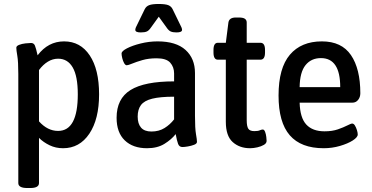

<svg xmlns="http://www.w3.org/2000/svg" viewBox="-20 -738 1871 965"><path d="M117 207Q72 207 72 182V-366Q72 -429 67 -457.5Q62 -486 62 -498Q62 -507 76 -512.5Q90 -518 108 -520Q126 -522 136 -522Q150 -522 155.5 -509Q161 -496 169 -460Q222 -530 302 -530Q384 -530 431 -459.5Q478 -389 478 -264Q478 -139 429 -66Q380 7 297 7Q260 7 229 -8Q198 -23 176 -45V182Q176 207 132 207ZM272 -80Q371 -80 371 -264Q371 -355 345.5 -399Q320 -443 272 -443Q245 -443 220.5 -428Q196 -413 176 -386V-128Q219 -80 272 -80Z M719 7Q648 7 607 -32.5Q566 -72 566 -146Q566 -242 636 -285.5Q706 -329 855 -329V-369Q855 -401 835.5 -423Q816 -445 767 -445Q727 -445 696 -436Q665 -427 644.5 -418.5Q624 -410 617 -410Q610 -410 604 -420.5Q598 -431 594.5 -445.5Q591 -460 591 -469Q591 -481 618 -495Q645 -509 687 -519.5Q729 -530 772 -530Q865 -530 912.5 -487Q960 -444 960 -371V-156Q960 -92 965 -64Q970 -36 970 -25Q970 -16 956 -10.5Q942 -5 924.5 -2Q907 1 897 1Q881 1 875 -15Q869 -31 863 -64Q842 -37 806.5 -15Q771 7 719 7ZM741 -77Q779 -77 807 -94.5Q835 -112 855 -138V-252Q785 -252 745 -242Q705 -232 688.5 -210Q672 -188 672 -152Q672 -116 689 -96.5Q706 -77 741 -77ZM687 -575Q660 -575 660 -588Q660 -593 663 -600.5Q666 -608 671 -617L707 -691Q714 -706 729.5 -712Q745 -718 777 -718Q811 -718 826 -712Q841 -706 848 -691L884 -617Q889 -608 892 -600.5Q895 -593 895 -588Q895 -575 867 -575Q848 -575 837.5 -580Q827 -585 817 -600L778 -654L739 -600Q729 -585 718.5 -580Q708 -575 687 -575Z M1237 7Q1184 7 1149.5 -24Q1115 -55 1115 -126V-438H1075Q1053 -438 1053 -474V-487Q1053 -523 1075 -523H1115L1128 -625Q1132 -650 1165 -650H1180Q1202 -650 1211 -643.5Q1220 -637 1220 -625V-523H1289Q1312 -523 1312 -487V-474Q1312 -438 1289 -438H1220V-134Q1220 -103 1228 -91Q1236 -79 1258 -79Q1277 -79 1285.5 -83Q1294 -87 1301 -87Q1308 -87 1312.5 -75Q1317 -63 1318.5 -49Q1320 -35 1320 -30Q1320 -18 1306.5 -10Q1293 -2 1273.5 2.5Q1254 7 1237 7Z M1607 7Q1493 7 1436.5 -58Q1380 -123 1380 -258Q1380 -396 1437 -463Q1494 -530 1598 -530Q1697 -530 1744 -461Q1791 -392 1791 -269Q1791 -250 1780 -236Q1769 -222 1751 -222H1486Q1488 -146 1519.5 -112Q1551 -78 1611 -78Q1650 -78 1678.5 -88Q1707 -98 1725.5 -107.5Q1744 -117 1750 -117Q1758 -117 1764 -107Q1770 -97 1774 -84Q1778 -71 1778 -62Q1778 -48 1753 -32Q1728 -16 1688.5 -4.5Q1649 7 1607 7ZM1486 -300H1690Q1690 -446 1593 -446Q1544 -446 1515.5 -410.5Q1487 -375 1486 -300Z"/></svg>

Font: Asap Semi Condensed Medium
Style: Regular
Weight: 500
Width: 4
Designer: Pablo Cosgaya
Foundry: Omnibus-Type
Version: Version 3.001; ttfautohint (v1.8.4.7-5d5b)